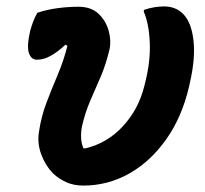

<svg xmlns="http://www.w3.org/2000/svg" viewBox="-20 -569 640 598"><path d="M96 -529Q125 -539 159 -543.5Q193 -548 224 -548Q264 -548 287 -526Q310 -504 318.5 -473Q327 -442 321 -415Q310 -368 293.5 -330Q277 -292 261 -255Q245 -218 235 -174Q228 -134 240 -107H246Q314 -123 362.5 -175.5Q411 -228 429 -299L432 -311Q449 -378 446.5 -436.5Q444 -495 428 -532V-538Q445 -544 461 -546.5Q477 -549 491 -549Q527 -549 550 -526Q576 -500 582.5 -444Q589 -388 572 -314L569 -300Q547 -205 498 -135.5Q449 -66 382.5 -28.5Q316 9 239 9Q210 9 186.5 -1.5Q163 -12 145 -29Q121 -54 108.5 -88Q96 -122 101 -156Q108 -205 124.5 -248.5Q141 -292 159.5 -335.5Q178 -379 190 -426L184 -430Q162 -409 139.5 -396Q117 -383 95 -383Q77 -383 70 -404Q63 -425 74 -473Q78 -487 82.5 -499.5Q87 -512 96 -529Z"/></svg>

Font: Recursive Mn Csl St
Style: Bold Italic
Weight: 700
Italic angle: -15°
Monospace: yes
Version: Version 1.079;hotconv 1.0.112;makeotfexe 2.5.65598; ttfautoh